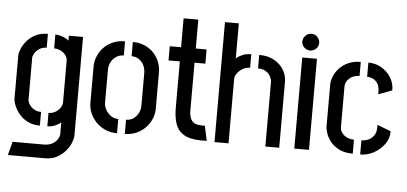

<svg xmlns="http://www.w3.org/2000/svg" viewBox="-56 -828 2398 1132"><g transform="rotate(5 1143.0 -261.5)"><path d="M25 185 46 105H235Q265 104 284 92Q303 80 312.5 64Q322 48 322 37V-33Q316 -29 305 -22Q294 -15 278 -9.5Q262 -4 242 -4V-83Q264 -83 282 -93.5Q300 -104 311 -120Q322 -136 322 -152V-397Q322 -417 310 -432.5Q298 -448 279.5 -456.5Q261 -465 242 -465V-547Q259 -547 275 -542Q291 -537 303.5 -530.5Q316 -524 322 -518V-547H406V37Q406 54 396 79Q386 104 366 128Q346 152 316 168.5Q286 185 246 185ZM198 -4Q156 -4 125 -20Q94 -36 74.5 -60Q55 -84 45 -108.5Q35 -133 35 -151V-402Q35 -420 45 -444.5Q55 -469 75 -492.5Q95 -516 125.5 -531.5Q156 -547 198 -547V-465Q173 -465 155 -453Q137 -441 127.5 -425.5Q118 -410 118 -399V-152Q118 -139 127.5 -123.5Q137 -108 155 -96.5Q173 -85 198 -85Z M655 1Q616 1 584.5 -13Q553 -27 530.5 -50.5Q508 -74 495.5 -103Q483 -132 483 -162V-378Q483 -408 494.5 -437.5Q506 -467 528.5 -491Q551 -515 583 -529Q615 -543 655 -543V-459Q628 -459 609 -445.5Q590 -432 579.5 -411.5Q569 -391 569 -368V-171Q569 -152 580 -131.5Q591 -111 610.5 -97Q630 -83 655 -83ZM701 1V-83Q727 -83 745.5 -96.5Q764 -110 774 -130.5Q784 -151 784 -170V-368Q784 -390 774.5 -411Q765 -432 746 -445.5Q727 -459 701 -459V-543Q741 -543 772.5 -529Q804 -515 826 -491Q848 -467 859 -437.5Q870 -408 870 -378V-162Q870 -132 858 -103Q846 -74 823.5 -50.5Q801 -27 770 -13Q739 1 701 1Z M1149 0Q1085 -1 1049.5 -22.5Q1014 -44 1000.5 -83.5Q987 -123 987 -177V-453H920V-537H987V-708H1074V-537H1138V-453H1074V-167Q1074 -133 1089.5 -110.5Q1105 -88 1152 -88H1167L1186 0Z M1232 3V-707H1314V-500Q1326 -511 1349 -521.5Q1372 -532 1403 -532V-452Q1380 -452 1359.5 -440Q1339 -428 1327 -411Q1315 -394 1315 -379V3ZM1533 3V-379Q1533 -393 1524.5 -410Q1516 -427 1498 -439.5Q1480 -452 1450 -452V-532Q1503 -532 1539.5 -511Q1576 -490 1595.5 -457.5Q1615 -425 1615 -388V3Z M1704 0V-539H1791V0ZM1746 -584Q1726 -584 1711 -598.5Q1696 -613 1696 -633Q1696 -653 1711 -668Q1726 -683 1746 -683Q1767 -683 1781.5 -668Q1796 -653 1796 -633Q1796 -613 1781.5 -598.5Q1767 -584 1746 -584Z M2050 0Q2003 0 1970.5 -16Q1938 -32 1918.5 -56Q1899 -80 1890.5 -105Q1882 -130 1882 -148V-395Q1882 -416 1892 -441.5Q1902 -467 1922.5 -490Q1943 -513 1975 -528Q2007 -543 2050 -543V-460Q2024 -460 2005 -449Q1986 -438 1976.5 -422.5Q1967 -407 1967 -392V-148Q1967 -133 1977 -118Q1987 -103 2005.5 -93Q2024 -83 2050 -83ZM2094 1V-83Q2117 -83 2136 -92Q2155 -101 2167 -118Q2179 -135 2180 -159L2181 -182L2261 -151Q2262 -110 2237.5 -75.5Q2213 -41 2174.5 -20Q2136 1 2094 1ZM2169 -362V-386Q2167 -413 2156 -428.5Q2145 -444 2128.5 -451.5Q2112 -459 2095 -459V-543Q2138 -543 2173 -522.5Q2208 -502 2229 -468Q2250 -434 2250 -392Z"/></g></svg>

Font: Stick No Bills ExtraLight Medium
Style: Regular
Weight: 500
Version: Version 2.000